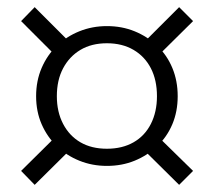

<svg xmlns="http://www.w3.org/2000/svg" viewBox="-20 -642 598 537"><path d="M419 -373Q419 -418 402 -451Q385 -484 353.5 -502.5Q322 -521 279 -521Q236 -521 205 -502.5Q174 -484 156.5 -451Q139 -418 139 -373Q139 -329 156.5 -295.5Q174 -262 205 -244Q236 -226 279 -226Q322 -226 353.5 -244Q385 -262 402 -295.5Q419 -329 419 -373ZM81 -373Q81 -416 96.5 -452Q112 -488 139 -514Q166 -540 202 -554.5Q238 -569 279 -569Q321 -569 356.5 -554.5Q392 -540 419.5 -514Q447 -488 462 -452Q477 -416 477 -373Q477 -330 462 -294.5Q447 -259 419.5 -233Q392 -207 356.5 -192.5Q321 -178 279 -178Q238 -178 202 -192.5Q166 -207 139 -233Q112 -259 96.5 -294.5Q81 -330 81 -373ZM39 -583 77 -622 170 -529 136 -486ZM520 -583 422 -486 388 -529 481 -622ZM39 -164 136 -260 174 -221 77 -125ZM520 -164 481 -125 384 -221 422 -260Z"/></svg>

Font: Roboto Serif 144pt SemiBold
Style: Regular
Weight: 600
Version: Version 1.008